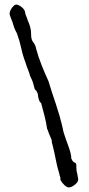

<svg xmlns="http://www.w3.org/2000/svg" viewBox="-20 -775 390 840"><path d="M210 -140Q208 -146 207 -151.5Q206 -157 206 -163Q204 -167 202 -172Q200 -177 198 -182Q194 -190 192 -197Q190 -204 186 -212Q182 -240 175 -267.5Q168 -295 160 -324Q154 -328 152 -334Q150 -340 148 -347Q146 -353 146 -360Q146 -362 145 -365.5Q144 -369 142 -371Q142 -373 141 -374.5Q140 -376 138 -379L134 -382Q134 -383 134 -383.5Q134 -384 132 -385Q130 -391 129 -396Q128 -401 126 -407Q124 -416 120 -425Q116 -434 112 -442Q108 -457 102 -471.5Q96 -486 92 -500Q80 -531 73 -564Q66 -597 54 -629L52 -633Q42 -651 36 -673Q36 -676 33 -682.5Q30 -689 28 -695Q26 -700 24 -706Q22 -712 22 -714Q22 -719 24 -725.5Q26 -732 31 -739Q36 -746 41 -750.5Q46 -755 52 -755Q56 -755 63 -751.5Q70 -748 76 -743Q82 -738 86 -731.5Q90 -725 90 -720Q90 -715 94 -706Q96 -701 98 -696.5Q100 -692 102 -684Q108 -672 112 -657Q116 -642 116 -628Q116 -613 118 -605.5Q120 -598 124 -592Q126 -590 128 -587Q130 -584 132 -580Q136 -574 138 -562Q148 -525 162 -490Q176 -455 192 -420Q196 -409 199 -398Q202 -387 206 -375Q224 -323 240 -270Q242 -260 245 -251Q248 -242 250 -233L258 -197Q262 -183 267 -169.5Q272 -156 278 -139Q284 -123 288 -108Q292 -93 292 -81Q294 -79 294 -78L296 -73Q302 -67 302 -66Q304 -65 306 -64Q310 -64 312 -60Q314 -56 314 -53V-41Q314 -27 318 -15Q318 -12 319 -9Q320 -6 320 -3Q322 2 322 11Q322 22 307 33.5Q292 45 282 45Q272 45 261 34Q250 23 246 15Q244 12 244 7.5Q244 3 244 0Q242 -3 241 -6.5Q240 -10 240 -13Q230 -45 224 -77Q218 -109 210 -140Z"/></svg>

Font: ToneOZ-Tsuipita-TC
Style: Tsuipita-TC
Weight: 400
Designer: :Jeffrey Xuan (Chih-Lin Hsuan)  :
Foundry: jeffreyx@gmail.com, cjkFonts.io
Version: Version 0.24071